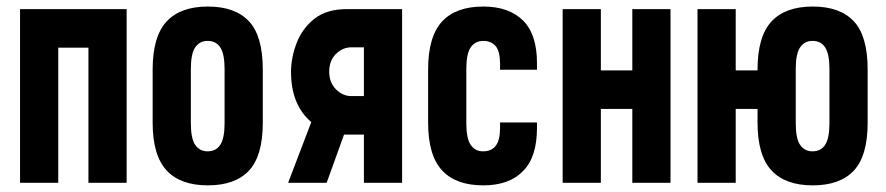

<svg xmlns="http://www.w3.org/2000/svg" viewBox="-20 -556 2696 584"><path d="M41 -528.3H365.2V0H249V-411.1H157.2V0H41Z M444.3 -182.6V-344.7Q444.3 -445.3 487.3 -491.2Q529.3 -536.1 612.3 -536.1Q695.3 -536.1 737.3 -491.2Q779.3 -446.3 779.3 -344.7V-182.6Q779.3 -82 737.3 -37.1Q695.3 7.8 612.3 7.8Q529.3 7.8 487.3 -37.1Q444.3 -83 444.3 -182.6ZM663.1 -181.6V-345.7Q663.1 -391.6 650.4 -411.1Q637.7 -431.6 611.3 -431.6Q586.9 -431.6 573.2 -411.1Q560.5 -391.6 560.5 -345.7V-181.6Q560.5 -135.7 573.2 -116.2Q586.9 -95.7 611.3 -95.7Q637.7 -95.7 650.4 -116.2Q663.1 -135.7 663.1 -181.6Z M1035.2 -528.3H1203.1V0H1086.9V-146.5H1026.4L973.6 0H856.4L926.8 -184.6Q865.2 -237.3 865.2 -336.9Q865.2 -380.9 882.3 -425.3Q899.4 -469.7 936.5 -499Q973.6 -528.3 1035.2 -528.3ZM1048.8 -263.7H1086.9V-412.1H1048.8Q1022.5 -412.1 1002 -392.1Q981.4 -372.1 981.4 -337.9Q981.4 -304.7 1002 -284.2Q1022.5 -263.7 1048.8 -263.7Z M1282.2 -182.6V-344.7Q1282.2 -445.3 1325.2 -491.2Q1367.2 -536.1 1450.2 -536.1Q1528.3 -536.1 1571.3 -493.2Q1613.3 -451.2 1613.3 -364.3V-343.8H1501V-362.3Q1501 -398.4 1488.3 -415Q1474.6 -431.6 1450.2 -431.6Q1424.8 -431.6 1411.1 -411.1Q1398.4 -391.6 1398.4 -345.7V-181.6Q1398.4 -135.7 1411.1 -116.2Q1424.8 -95.7 1449.2 -95.7Q1475.6 -95.7 1488.3 -113.3Q1501 -129.9 1501 -167V-183.6H1613.3V-167Q1613.3 -78.1 1571.3 -36.1Q1529.3 7.8 1450.2 7.8Q1367.2 7.8 1325.2 -37.1Q1282.2 -83 1282.2 -182.6Z M1903.3 0V-224.6H1807.6V0H1691.4V-528.3H1807.6V-341.8H1903.3V-528.3H2019.5V0Z M2101.6 -528.3H2217.8V-341.8H2284.2V-344.7Q2284.2 -445.3 2327.1 -491.2Q2369.1 -536.1 2452.1 -536.1Q2535.2 -536.1 2577.1 -491.2Q2619.1 -446.3 2619.1 -344.7V-182.6Q2619.1 -82 2577.1 -37.1Q2535.2 7.8 2452.1 7.8Q2369.1 7.8 2327.1 -37.1Q2284.2 -83 2284.2 -182.6V-224.6H2217.8V0H2101.6ZM2502.9 -181.6V-345.7Q2502.9 -391.6 2490.2 -411.1Q2477.5 -431.6 2451.2 -431.6Q2426.8 -431.6 2413.1 -411.1Q2400.4 -391.6 2400.4 -345.7V-181.6Q2400.4 -135.7 2413.1 -116.2Q2426.8 -95.7 2451.2 -95.7Q2477.5 -95.7 2490.2 -116.2Q2502.9 -135.7 2502.9 -181.6Z"/></svg>

Font: Dinish Condensed
Style: Bold
Weight: 700
Width: 3
Designer: Bert Driehuis
Foundry: Playbeing
Version: Version 3.006; git-39231f3c-release